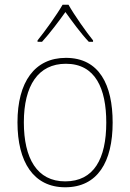

<svg xmlns="http://www.w3.org/2000/svg" viewBox="-20 -783 552 813"><path d="M270 -763H245C221 -721 170 -650 139 -612V-606H158C191 -642 230 -694 257 -732C285 -693 322 -642 356 -606H374V-612C347 -645 294 -720 270 -763ZM457 -264C457 -423 401 -538 259 -538C127 -538 54 -436 54 -265C54 -97 122 10 256 10C393 10 457 -97 457 -264ZM81 -265C81 -421 142 -513 259 -513C384 -513 430 -408 430 -264C430 -110 377 -15 256 -15C137 -15 81 -112 81 -265Z"/></svg>

Font: Noto Sans Georgian SemiCondensed Thin
Style: Regular
Weight: 100
Width: 4
Designer: Monotype Design Team, Akaki Razmadze
Foundry: Google LLC
Version: Version 2.005